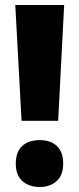

<svg xmlns="http://www.w3.org/2000/svg" viewBox="-20 -734 317 766"><path d="M212 -252H66L41 -714H236ZM43 -81Q43 -128 68.5 -151.5Q94 -175 139 -175Q182 -175 207 -151.5Q232 -128 232 -81Q232 -35 206 -11.5Q180 12 139 12Q96 12 69.5 -11.5Q43 -35 43 -81Z"/></svg>

Font: Noto Sans Gujarati UI Condensed Black
Style: Regular
Weight: 900
Width: 3
Designer: Jelle Bosma - Monotype Design Team, Universal Thirst
Foundry: Monotype Imaging Inc.
Version: Version 2.106; ttfautohint (v1.8.4.7-5d5b)